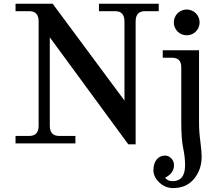

<svg xmlns="http://www.w3.org/2000/svg" viewBox="-20 -752 1141 1007"><path d="M691.4 4.9H652.8L241.2 -556.2V-92.8Q241.2 -39.1 290 -39.1H375.5V0H61.5V-39.1H133.8Q182.6 -39.1 182.6 -92.8V-639.6Q182.6 -693.4 133.8 -693.4H61.5V-732.4H256.3L632.8 -224.6V-639.6Q632.8 -693.4 584 -693.4H499V-732.4H812.5V-693.4H740.2Q691.4 -693.4 691.4 -639.6ZM887.7 234.4Q846.7 234.4 815.7 205.1Q784.7 175.8 784.7 141.1Q784.7 106 801.3 85Q817.9 64 845.7 64Q863.8 64 878.2 78.4Q892.6 92.8 892.6 114.3Q892.6 156.7 845.7 180.2Q859.9 198.2 884.8 198.2Q950.7 198.2 950.7 114.3Q950.7 71.3 940.7 24.9Q930.7 -21.5 930.7 -112.8V-400.4Q930.7 -449.2 881.8 -449.2H833.5V-488.3H1023.9V-106.9Q1023.9 -61.5 1030.8 -10Q1037.6 41.5 1037.6 69.8Q1037.6 137.7 997.8 186Q958 234.4 887.7 234.4ZM959.5 -566.9Q945.8 -566.9 933.3 -572Q920.9 -577.1 911.4 -586.7Q901.9 -596.2 896.7 -608.6Q891.6 -621.1 891.6 -634.8Q891.6 -647.9 896.7 -660.4Q901.9 -672.9 911.4 -682.4Q920.9 -691.9 933.3 -697Q945.8 -702.1 959.5 -702.1Q972.7 -702.1 985.1 -697Q997.6 -691.9 1007.1 -682.4Q1016.6 -672.9 1021.7 -660.4Q1026.9 -647.9 1026.9 -634.8Q1026.9 -621.1 1021.7 -608.6Q1016.6 -596.2 1007.1 -586.7Q997.6 -577.1 985.1 -572Q972.7 -566.9 959.5 -566.9Z"/></svg>

Font: Munson
Style: Regular
Weight: 400
Designer: Paul James MIller
Foundry: High-Logic / Made with FontCreator
Version: Version 2.10;May 5, 2019;FontCreator 11.5.0.2430 64-bit